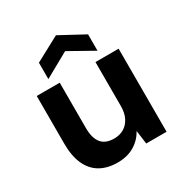

<svg xmlns="http://www.w3.org/2000/svg" viewBox="-171 -860 961 1005"><g transform="rotate(-30 310.0 -357.5)"><path d="M254 12Q192 12 148.5 -13.5Q105 -39 82.5 -89.5Q60 -140 60 -213V-502H199V-227Q199 -168 223.5 -137Q248 -106 301 -106Q334 -106 359.5 -121Q385 -136 400 -165Q415 -194 415 -236V-502H555V0H432L421 -82Q398 -39 355.5 -13.5Q313 12 254 12ZM157 -548V-647L306 -727L454 -647V-548L306 -631Z"/></g></svg>

Font: DM Sans 16pt ExtraBold
Style: Regular
Weight: 800
Version: Version 4.004;gftools[0.9.30]